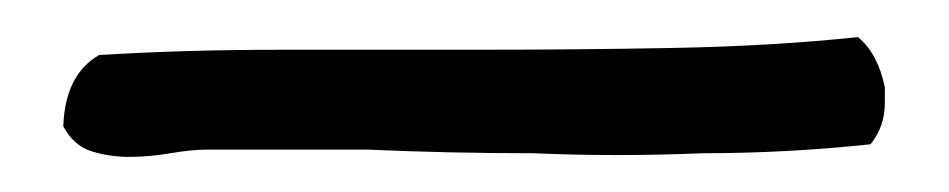

<svg xmlns="http://www.w3.org/2000/svg" viewBox="-20 -367 519 105"><path d="M456.1 -288.1Q410.2 -283.2 364.3 -283.2Q340.8 -282.2 317.4 -282.2Q294.9 -282.2 271.5 -283.2Q225.6 -283.2 180.7 -285.2H93.8Q85 -285.2 73.2 -283.2Q61.5 -281.2 50.8 -281.2Q40 -281.2 30.3 -284.2Q20.5 -287.1 14.6 -297.9Q15.6 -326.2 34.2 -336.9Q81.1 -339.8 134.8 -339.8H242.2Q295.9 -339.8 349.1 -340.8Q402.3 -341.8 449.2 -346.7Q460 -337.9 463.9 -319.3V-310.5Q463.9 -297.9 456.1 -288.1Z"/></svg>

Font: Crafty Girls
Style: Regular
Weight: 400
Designer: Crystal Kluge
Foundry: Font Diner, Inc DBA Tart Workshop
Version: Version 1.001